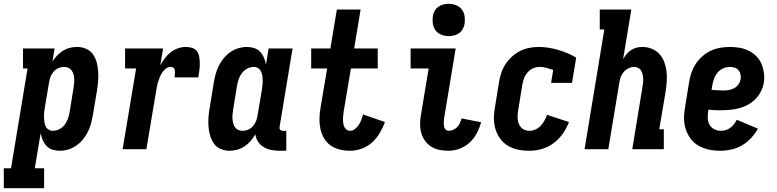

<svg xmlns="http://www.w3.org/2000/svg" viewBox="-69 -785 4089 1010"><path d="M-49 205V100H-11L76 -425H52V-530H218L207 -462Q218 -479 232 -493.5Q246 -508 263 -518.5Q280 -529 299 -533.5Q318 -538 337 -538Q362 -538 384.5 -528Q407 -518 420.5 -498.5Q434 -479 440 -455.5Q446 -432 447.5 -407.5Q449 -383 447 -357.5Q445 -332 441 -307L419 -177Q415 -154 409 -132.5Q403 -111 392.5 -90Q382 -69 366.5 -50.5Q351 -32 331.5 -18.5Q312 -5 290 1.5Q268 8 245 8Q225 8 206.5 2Q188 -4 175.5 -17.5Q163 -31 155.5 -48.5Q148 -66 145 -85L114 100H163V205ZM209 -97Q227 -97 243.5 -105.5Q260 -114 271 -128.5Q282 -143 288 -160Q294 -177 297 -194L318 -324Q320 -336 321 -348Q322 -360 321.5 -371.5Q321 -383 317.5 -394.5Q314 -406 307.5 -415Q301 -424 290.5 -428.5Q280 -433 268 -433Q253 -433 238 -426.5Q223 -420 212.5 -407.5Q202 -395 196.5 -380.5Q191 -366 189 -351L167 -221Q165 -208 163.5 -195Q162 -182 162.5 -169.5Q163 -157 164.5 -144.5Q166 -132 171 -121Q176 -110 186.5 -103.5Q197 -97 209 -97Z M576 0 647 -425H589V-530H789L774 -442Q785 -461 798.5 -479Q812 -497 829.5 -510.5Q847 -524 867.5 -531Q888 -538 909 -538Q927 -538 943.5 -532.5Q960 -527 968.5 -513.5Q977 -500 979.5 -483Q982 -466 982 -448.5Q982 -431 979.5 -413Q977 -395 974 -378H849Q850 -384 850.5 -390Q851 -396 851.5 -402Q852 -408 851 -413.5Q850 -419 847.5 -424Q845 -429 839.5 -431Q834 -433 828 -433Q815 -433 804 -424.5Q793 -416 785 -404.5Q777 -393 772 -380.5Q767 -368 763 -355.5Q759 -343 756.5 -330Q754 -317 752 -304L701 0Z M1138 8Q1113 8 1090.5 -2Q1068 -12 1055 -31.5Q1042 -51 1035.5 -74.5Q1029 -98 1027.5 -122.5Q1026 -147 1028 -172.5Q1030 -198 1035 -223L1056 -353Q1060 -376 1066 -397.5Q1072 -419 1082.5 -440Q1093 -461 1108.5 -479.5Q1124 -498 1143.5 -511.5Q1163 -525 1185.5 -531.5Q1208 -538 1230 -538Q1250 -538 1268.5 -532Q1287 -526 1299.5 -512.5Q1312 -499 1319.5 -481.5Q1327 -464 1330 -445L1344 -530H1470L1402 -119Q1401 -114 1401.5 -110Q1402 -106 1404.5 -103Q1407 -100 1411 -98.5Q1415 -97 1420 -97H1437V8H1402Q1380 8 1358.5 4Q1337 0 1318.5 -11Q1300 -22 1288.5 -39.5Q1277 -57 1274 -79Q1264 -60 1249.5 -43.5Q1235 -27 1217 -15Q1199 -3 1178.5 2.5Q1158 8 1138 8ZM1207 -97Q1223 -97 1237.5 -103.5Q1252 -110 1262.5 -122.5Q1273 -135 1278.5 -149.5Q1284 -164 1286 -179L1308 -309Q1310 -322 1311.5 -335Q1313 -348 1313 -360.5Q1313 -373 1311 -385.5Q1309 -398 1304 -409Q1299 -420 1289 -426.5Q1279 -433 1266 -433Q1249 -433 1232.5 -424.5Q1216 -416 1204.5 -401.5Q1193 -387 1187 -370Q1181 -353 1178 -336L1157 -206Q1155 -194 1154 -182Q1153 -170 1154 -158.5Q1155 -147 1158 -135.5Q1161 -124 1167.5 -115Q1174 -106 1184.5 -101.5Q1195 -97 1207 -97Z M1773 8Q1745 8 1718 1.5Q1691 -5 1670 -20Q1649 -35 1635.5 -58Q1622 -81 1616.5 -107Q1611 -133 1611.5 -161Q1612 -189 1617 -217L1652 -425H1568V-530H1669L1703 -735H1828L1794 -530H1918V-425H1777L1739 -199Q1738 -189 1736.5 -178.5Q1735 -168 1735 -157.5Q1735 -147 1736.5 -137Q1738 -127 1742 -118Q1746 -109 1754 -103Q1762 -97 1773 -97Q1787 -97 1799 -107Q1811 -117 1819 -129.5Q1827 -142 1832 -155.5Q1837 -169 1841 -183L1956 -143Q1945 -113 1928.5 -85Q1912 -57 1888 -35.5Q1864 -14 1833.5 -3Q1803 8 1773 8Z M2291 8Q2266 8 2243 3.5Q2220 -1 2200.5 -13Q2181 -25 2167.5 -43.5Q2154 -62 2147.5 -84Q2141 -106 2141 -130.5Q2141 -155 2145 -179L2186 -425H2091V-530H2328L2267 -162Q2266 -152 2265.5 -141.5Q2265 -131 2266.5 -121.5Q2268 -112 2274.5 -104.5Q2281 -97 2291 -97Q2303 -97 2315 -102Q2327 -107 2336 -116.5Q2345 -126 2350.5 -138Q2356 -150 2359 -162L2462 -142Q2454 -113 2439.5 -85Q2425 -57 2402 -35.5Q2379 -14 2349.5 -3Q2320 8 2291 8ZM2291 -595Q2271 -595 2252.5 -602.5Q2234 -610 2222.5 -625Q2211 -640 2208 -660Q2205 -680 2208 -701Q2210 -715 2217.5 -728Q2225 -741 2237 -749.5Q2249 -758 2263 -761.5Q2277 -765 2291 -765Q2312 -765 2330.5 -757.5Q2349 -750 2360.5 -735Q2372 -720 2375 -700Q2378 -680 2375 -659Q2372 -645 2365 -632Q2358 -619 2346 -610.5Q2334 -602 2319.5 -598.5Q2305 -595 2291 -595Z M2716 8Q2693 8 2671 5Q2649 2 2629 -5.5Q2609 -13 2592 -25.5Q2575 -38 2562.5 -55Q2550 -72 2542 -92Q2534 -112 2531 -134Q2528 -156 2529.5 -178.5Q2531 -201 2535 -223L2556 -353Q2560 -378 2568 -402Q2576 -426 2590.5 -448Q2605 -470 2625 -488Q2645 -506 2668.5 -517.5Q2692 -529 2716.5 -533.5Q2741 -538 2766 -538Q2793 -538 2819 -533.5Q2845 -529 2869 -522Q2893 -515 2916.5 -505Q2940 -495 2962 -482L2940 -349H2830L2841 -417Q2824 -423 2806 -428Q2788 -433 2769 -433Q2751 -433 2734 -425Q2717 -417 2705 -402.5Q2693 -388 2687 -371Q2681 -354 2678 -336L2657 -206Q2655 -194 2654 -181.5Q2653 -169 2654.5 -156.5Q2656 -144 2660.5 -133Q2665 -122 2673 -113.5Q2681 -105 2692.5 -101Q2704 -97 2716 -97Q2732 -97 2748 -104Q2764 -111 2775.5 -123.5Q2787 -136 2795 -151Q2803 -166 2809 -181L2924 -143Q2912 -111 2891.5 -82Q2871 -53 2843 -32Q2815 -11 2782 -1.5Q2749 8 2716 8Z M3006 0 3110 -630H3086V-735H3252L3209 -475Q3217 -488 3227.5 -500.5Q3238 -513 3251.5 -522Q3265 -531 3280 -534.5Q3295 -538 3310 -538Q3336 -538 3359.5 -528.5Q3383 -519 3399.5 -501Q3416 -483 3425 -459.5Q3434 -436 3437 -411Q3440 -386 3438.5 -359.5Q3437 -333 3433 -307L3399 -105H3423V0H3257L3310 -324Q3310 -324 3310 -324Q3310 -324 3310 -324Q3312 -335 3313.5 -347Q3315 -359 3314.5 -370.5Q3314 -382 3311.5 -393Q3309 -404 3303.5 -413.5Q3298 -423 3288 -428Q3278 -433 3267 -433Q3252 -433 3237.5 -426Q3223 -419 3212.5 -407Q3202 -395 3196.5 -380.5Q3191 -366 3189 -351L3131 0Z M3722 8Q3699 8 3676.5 5Q3654 2 3633.5 -5.5Q3613 -13 3595.5 -25Q3578 -37 3565 -54Q3552 -71 3543.5 -91Q3535 -111 3531.5 -133Q3528 -155 3529.5 -178Q3531 -201 3535 -223L3556 -353Q3560 -379 3568.5 -403.5Q3577 -428 3591.5 -450Q3606 -472 3627 -490Q3648 -508 3672 -519Q3696 -530 3721.5 -534Q3747 -538 3771 -538Q3797 -538 3822.5 -533.5Q3848 -529 3870 -518Q3892 -507 3909.5 -489.5Q3927 -472 3936.5 -449.5Q3946 -427 3949.5 -401.5Q3953 -376 3949 -350Q3945 -326 3933.5 -303.5Q3922 -281 3904 -263Q3886 -245 3863.5 -233Q3841 -221 3817 -215Q3793 -209 3769 -207Q3745 -205 3722 -205Q3705 -205 3689 -205.5Q3673 -206 3657 -208V-206Q3654 -187 3654 -167.5Q3654 -148 3662 -131.5Q3670 -115 3686.5 -106Q3703 -97 3722 -97Q3735 -97 3748 -100.5Q3761 -104 3772.5 -112.5Q3784 -121 3792.5 -132Q3801 -143 3807 -155L3918 -108Q3903 -82 3882 -59Q3861 -36 3834.5 -20.5Q3808 -5 3779 1.5Q3750 8 3722 8ZM3737 -309Q3751 -309 3765.5 -311.5Q3780 -314 3793 -321Q3806 -328 3815 -340.5Q3824 -353 3827 -367Q3829 -380 3826.5 -393Q3824 -406 3816 -415.5Q3808 -425 3795.5 -429Q3783 -433 3770 -433Q3753 -433 3735.5 -425.5Q3718 -418 3706 -403.5Q3694 -389 3687.5 -371.5Q3681 -354 3678 -336L3674 -313Q3685 -311 3696.5 -310.5Q3708 -310 3719 -310Q3719 -310 3719 -310Q3719 -310 3719 -310Q3724 -309 3728.5 -309Q3733 -309 3737 -309Z"/></svg>

Font: Iosevka Slab Extrabold
Style: Italic
Weight: 800
Italic angle: -9°
Monospace: yes
Designer: Belleve Invis
Foundry: Belleve Invis
Version: Version 11.1.0; ttfautohint (v1.8.3)